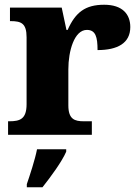

<svg xmlns="http://www.w3.org/2000/svg" viewBox="-20 -568 584 809"><path d="M14 0H367V-57H333C295 -57 268 -65 268 -124V-276C268 -353 293 -442 346 -442C383 -442 391 -412 391 -357C475 -357 529 -386 529 -454C529 -508 496 -548 419 -548C339 -548 298 -516 265 -442H260L240 -536H22V-479H25C69 -479 92 -470 92 -411V-129C92 -66 64 -57 19 -57H14ZM93 208V221H159C194 177 241 113 259 71V61H136C128 103 106 170 93 208Z"/></svg>

Font: Noto Serif Malayalam ExtraBold
Style: Regular
Weight: 800
Designer: Indian type Foundry, Jelle Bosma, Monotype Design Team
Foundry: Monotype Imaging Inc.
Version: Version 2.104